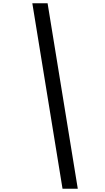

<svg xmlns="http://www.w3.org/2000/svg" viewBox="-20 -968 640 1170"><path d="M361 182 177 -948H270L454 182Z"/></svg>

Font: Victor Mono Thin SemiBold
Style: Italic
Weight: 600
Italic angle: -12°
Monospace: yes
Version: Version 1.561;gftools[0.9.30]